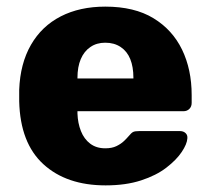

<svg xmlns="http://www.w3.org/2000/svg" viewBox="-20 -550 634 580"><path d="M299 10Q181 10 111 -54Q41 -118 38 -244Q38 -251 38 -262Q38 -273 38 -279Q41 -358 73.5 -414.5Q106 -471 163.5 -500.5Q221 -530 298 -530Q386 -530 443.5 -495Q501 -460 530 -400Q559 -340 559 -263V-239Q559 -228 552 -221Q545 -214 534 -214H214Q214 -213 214 -211Q214 -209 214 -207Q215 -178 224.5 -154Q234 -130 252.5 -116Q271 -102 298 -102Q318 -102 331.5 -108.5Q345 -115 354 -123.5Q363 -132 368 -138Q377 -149 382.5 -151.5Q388 -154 400 -154H524Q534 -154 540.5 -148Q547 -142 546 -132Q545 -115 529 -91Q513 -67 482.5 -43.5Q452 -20 406 -5Q360 10 299 10ZM214 -313H383V-315Q383 -348 373.5 -371.5Q364 -395 344.5 -408Q325 -421 298 -421Q272 -421 253 -408Q234 -395 224 -371.5Q214 -348 214 -315Z"/></svg>

Font: DVN-Rubik
Style: Bold
Weight: 700
Designer: Hubert and Fischer
Foundry: Hubert & Fischer
Version: Version 2.102